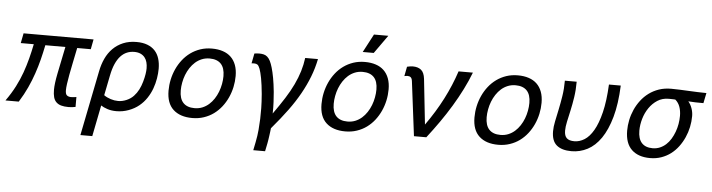

<svg xmlns="http://www.w3.org/2000/svg" viewBox="-70 -938 5099 1375"><g transform="rotate(5 2479.0 -250.0)"><path d="M485.4 2.4Q474.6 4.9 461.2 6.3Q447.8 7.8 435.5 7.8Q403.3 7.8 381.6 1.5Q359.9 -4.9 346.2 -18.6Q332.5 -32.2 326.7 -53.7Q320.8 -75.2 320.8 -106.9Q320.8 -149.4 335.7 -224.1Q350.6 -298.8 375.5 -418.9H231.4Q220.7 -365.7 207.8 -314.5Q194.8 -263.2 177.2 -211.7Q159.7 -160.2 135.7 -107.9Q111.8 -55.7 77.1 0H-18.6Q21 -55.7 47.9 -108.2Q74.7 -160.6 93 -211.9Q111.3 -263.2 124.5 -314.5Q137.7 -365.7 148.4 -418.9H54.7L68.8 -490.2H571.8L558.1 -418.9H460.4Q447.8 -356.4 437.7 -307.9Q427.7 -259.3 420.9 -222.7Q414.1 -186 410.2 -157.5Q406.2 -128.9 406.2 -111.3Q406.2 -97.7 408.7 -88.6Q411.1 -79.6 416.5 -74.7Q421.9 -69.8 429.9 -67.4Q438 -64.9 446.8 -64.9Q456.5 -64.9 467.3 -66.2Q478 -67.4 485.4 -68.8Z M779.3 7.3Q742.7 7.3 714.1 -2.2Q685.5 -11.7 667.5 -23.9L623 200.2H537.6L630.9 -266.1Q640.6 -316.4 660.4 -358.9Q680.2 -401.4 711.2 -432.4Q742.2 -463.4 784.4 -481.2Q826.7 -499 880.9 -499Q925.8 -499 958.7 -486.3Q991.7 -473.6 1012.9 -450.7Q1034.2 -427.7 1044.4 -394.8Q1054.7 -361.8 1054.7 -321.8Q1054.7 -289.1 1048.6 -252Q1042.5 -214.8 1029.3 -178.5Q1016.1 -142.1 994.1 -108.9Q972.2 -75.7 940.9 -50Q909.7 -24.4 867.2 -8.5Q824.7 7.3 779.3 7.3ZM968.3 -316.9Q968.3 -340.3 962.9 -360.6Q957.5 -380.9 945.6 -395.5Q933.6 -410.2 915 -418.5Q896.5 -426.8 870.1 -426.8Q842.3 -426.8 817.9 -416.7Q793.5 -406.7 772.9 -384.8Q752.4 -362.8 736.8 -327.9Q721.2 -293 711.4 -243.2L682.6 -99.1Q703.6 -84 731.2 -75.2Q758.8 -66.4 785.2 -66.4Q814.9 -66.4 845.2 -79.3Q875.5 -92.3 896 -114.3Q916.5 -136.2 929.9 -162.6Q943.4 -189 952.1 -220.2Q960.9 -251.5 964.6 -275.6Q968.3 -299.8 968.3 -316.9Z M1324.7 8.8Q1236.8 8.8 1187.7 -36.4Q1138.7 -81.5 1138.7 -171.9Q1138.7 -212.4 1147.2 -252.2Q1155.8 -292 1172.4 -328.4Q1189 -364.7 1213.4 -396Q1237.8 -427.2 1269.5 -450.2Q1301.3 -473.1 1339.6 -486.1Q1377.9 -499 1422.9 -499Q1466.8 -499 1501.2 -487.5Q1535.6 -476.1 1559.3 -453.4Q1583 -430.7 1595.7 -396.7Q1608.4 -362.8 1608.4 -317.9Q1608.4 -277.8 1599.9 -238Q1591.3 -198.2 1574.7 -161.9Q1558.1 -125.5 1533.7 -94.2Q1509.3 -63 1477.8 -40Q1446.3 -17.1 1407.7 -4.2Q1369.1 8.8 1324.7 8.8ZM1521.5 -309.1Q1521.5 -368.2 1493.7 -397.5Q1465.8 -426.8 1412.6 -426.8Q1382.3 -426.8 1356.4 -416.3Q1330.6 -405.8 1309.8 -387.5Q1289.1 -369.1 1273.2 -345Q1257.3 -320.8 1246.8 -293.7Q1236.3 -266.6 1231 -237.5Q1225.6 -208.5 1225.6 -181.2Q1225.6 -122.1 1253.4 -92.5Q1281.2 -63 1334.5 -63Q1365.2 -63 1390.9 -73.5Q1416.5 -84 1437.3 -102.3Q1458 -120.6 1473.9 -144.8Q1489.7 -168.9 1500.2 -196.3Q1510.7 -223.6 1516.1 -252.7Q1521.5 -281.7 1521.5 -309.1Z M1890.1 -228Q1893.1 -193.4 1895 -156.5Q1897 -119.6 1896 -73.7Q1941.9 -138.2 1976.3 -192.4Q2010.7 -246.6 2034.4 -296.4Q2058.1 -346.2 2072.5 -393.6Q2086.9 -440.9 2093.3 -490.2H2185.1Q2171.9 -424.3 2147.7 -361.8Q2123.5 -299.3 2088.4 -236.6Q2053.2 -173.8 2006.3 -109.9Q1959.5 -45.9 1892.6 32.7Q1891.6 44.4 1889.6 58.8Q1887.7 73.2 1885.7 87.9Q1883.8 102.5 1881.6 116Q1879.4 129.4 1877 142.6L1865.2 200.2H1780.3L1792 142.6Q1801.8 93.8 1805.4 51.3Q1809.1 8.8 1810.3 -27.1Q1811.5 -63 1811 -104.7Q1810.5 -146.5 1805.7 -206.1Q1799.3 -274.4 1791 -318.1Q1782.7 -361.8 1774.2 -384.3Q1765.6 -406.7 1756.6 -413.1Q1747.6 -419.4 1733.4 -419.4Q1727.1 -419.4 1722.9 -419.2Q1718.8 -418.9 1713.9 -418.5L1728 -490.2Q1746.6 -493.2 1764.6 -493.2Q1778.8 -493.2 1793.7 -490Q1808.6 -486.8 1820.8 -476.3Q1833 -465.8 1842.3 -447.5Q1851.6 -429.2 1860.1 -399.9Q1868.7 -370.6 1876.5 -328.4Q1884.3 -286.1 1890.1 -228Z M2424.3 8.8Q2336.4 8.8 2287.4 -36.4Q2238.3 -81.5 2238.3 -171.9Q2238.3 -212.4 2246.8 -252.2Q2255.4 -292 2272 -328.4Q2288.6 -364.7 2313 -396Q2337.4 -427.2 2369.1 -450.2Q2400.9 -473.1 2439.2 -486.1Q2477.5 -499 2522.5 -499Q2566.4 -499 2600.8 -487.5Q2635.3 -476.1 2658.9 -453.4Q2682.6 -430.7 2695.3 -396.7Q2708 -362.8 2708 -317.9Q2708 -277.8 2699.5 -238Q2690.9 -198.2 2674.3 -161.9Q2657.7 -125.5 2633.3 -94.2Q2608.9 -63 2577.4 -40Q2545.9 -17.1 2507.3 -4.2Q2468.8 8.8 2424.3 8.8ZM2621.1 -309.1Q2621.1 -368.2 2593.3 -397.5Q2565.4 -426.8 2512.2 -426.8Q2481.9 -426.8 2456.1 -416.3Q2430.2 -405.8 2409.4 -387.5Q2388.7 -369.1 2372.8 -345Q2356.9 -320.8 2346.4 -293.7Q2335.9 -266.6 2330.6 -237.5Q2325.2 -208.5 2325.2 -181.2Q2325.2 -122.1 2353 -92.5Q2380.9 -63 2434.1 -63Q2464.8 -63 2490.5 -73.5Q2516.1 -84 2536.9 -102.3Q2557.6 -120.6 2573.5 -144.8Q2589.4 -168.9 2599.9 -196.3Q2610.4 -223.6 2615.7 -252.7Q2621.1 -281.7 2621.1 -309.1ZM2672.4 -700.2 2579.1 -568.8H2500L2569.3 -700.2ZM2199.2 -490.2Z M2869.1 -391.1Q2866.7 -410.6 2858.2 -418.2Q2849.6 -425.8 2835.9 -425.8Q2832 -425.8 2825.4 -425Q2818.8 -424.3 2812 -422.9L2825.2 -491.2Q2837.9 -494.1 2847.7 -495.6Q2857.4 -497.1 2867.2 -497.1Q2903.8 -497.1 2926.3 -479Q2948.7 -460.9 2954.1 -415L2981 -166L2989.3 -89.8Q3060.1 -189 3111.3 -288.8Q3162.6 -388.7 3195.8 -490.2H3298.8Q3275.4 -429.2 3244.1 -366.9Q3212.9 -304.7 3175.5 -242.9Q3138.2 -181.2 3095.5 -120.1Q3052.7 -59.1 3006.8 0H2918Z M3523.9 8.8Q3436 8.8 3387 -36.4Q3337.9 -81.5 3337.9 -171.9Q3337.9 -212.4 3346.4 -252.2Q3355 -292 3371.6 -328.4Q3388.2 -364.7 3412.6 -396Q3437 -427.2 3468.8 -450.2Q3500.5 -473.1 3538.8 -486.1Q3577.1 -499 3622.1 -499Q3666 -499 3700.4 -487.5Q3734.9 -476.1 3758.5 -453.4Q3782.2 -430.7 3794.9 -396.7Q3807.6 -362.8 3807.6 -317.9Q3807.6 -277.8 3799.1 -238Q3790.5 -198.2 3773.9 -161.9Q3757.3 -125.5 3732.9 -94.2Q3708.5 -63 3677 -40Q3645.5 -17.1 3606.9 -4.2Q3568.4 8.8 3523.9 8.8ZM3720.7 -309.1Q3720.7 -368.2 3692.9 -397.5Q3665 -426.8 3611.8 -426.8Q3581.5 -426.8 3555.7 -416.3Q3529.8 -405.8 3509 -387.5Q3488.3 -369.1 3472.4 -345Q3456.5 -320.8 3446 -293.7Q3435.5 -266.6 3430.2 -237.5Q3424.8 -208.5 3424.8 -181.2Q3424.8 -122.1 3452.6 -92.5Q3480.5 -63 3533.7 -63Q3564.5 -63 3590.1 -73.5Q3615.7 -84 3636.5 -102.3Q3657.2 -120.6 3673.1 -144.8Q3689 -168.9 3699.5 -196.3Q3710 -223.6 3715.3 -252.7Q3720.7 -281.7 3720.7 -309.1Z M4361.8 -490.2Q4356.4 -357.4 4329.8 -262.9Q4303.2 -168.5 4261.5 -107.9Q4219.7 -47.4 4165.5 -19.3Q4111.3 8.8 4050.8 8.8Q3981 8.8 3944.1 -22Q3907.2 -52.7 3907.2 -122.1Q3907.2 -154.3 3915.5 -194.1Q3923.8 -233.9 3933.6 -280.3Q3943.4 -326.7 3951.7 -379.2Q3960 -431.6 3960 -490.2H4044.9Q4044.9 -431.2 4036.9 -378.4Q4028.8 -325.7 4018.8 -280.8Q4008.8 -235.8 4000.7 -198.7Q3992.7 -161.6 3992.7 -133.8Q3992.7 -97.2 4010 -80.6Q4027.3 -64 4065.4 -64Q4102.1 -64 4137.5 -85.9Q4172.9 -107.9 4201.9 -158Q4231 -208 4251 -289.6Q4271 -371.1 4276.9 -490.2Z M4853.5 -419.9Q4869.6 -401.9 4879.9 -373.8Q4890.1 -345.7 4890.1 -316.9Q4890.1 -277.3 4881.8 -238Q4873.5 -198.7 4857.4 -162.6Q4841.3 -126.5 4817.9 -95Q4794.4 -63.5 4764.2 -40.5Q4733.9 -17.6 4696.5 -4.4Q4659.2 8.8 4615.7 8.8Q4530.3 8.8 4482.9 -36.6Q4435.5 -82 4435.5 -172.9Q4435.5 -210.9 4443.6 -249.8Q4451.7 -288.6 4467.8 -324.7Q4483.9 -360.8 4508.1 -392.6Q4532.2 -424.3 4564.2 -448Q4596.2 -471.7 4636 -485.4Q4675.8 -499 4723.6 -499Q4752.4 -499 4784.2 -497.6Q4815.9 -496.1 4848.9 -494.6Q4881.8 -493.2 4914.6 -491.7Q4947.3 -490.2 4977.5 -490.2L4962.4 -416.5Q4930.7 -416.5 4903.6 -417.2Q4876.5 -418 4853.5 -419.9ZM4759.8 -424.3Q4755.4 -424.8 4749 -425Q4742.7 -425.3 4731.9 -425.5Q4721.2 -425.8 4719 -425.8Q4716.8 -425.8 4711.4 -425.8Q4666.5 -425.8 4631.6 -403.3Q4596.7 -380.9 4572.3 -345.2Q4547.9 -309.6 4535.2 -266.1Q4522.5 -222.7 4522.5 -180.2Q4522.5 -122.1 4549.3 -92.5Q4576.2 -63 4627.4 -63Q4655.8 -63 4679.9 -73.2Q4704.1 -83.5 4723.6 -101.3Q4743.2 -119.1 4757.8 -143.3Q4772.5 -167.5 4782.7 -195.1Q4793 -222.7 4798.1 -252.2Q4803.2 -281.7 4803.2 -311Q4803.2 -345.7 4793 -375.2Q4782.7 -404.8 4759.8 -424.3Z"/></g></svg>

Font: Code New Roman
Style: Italic
Weight: 400
Italic angle: -11°
Monospace: yes
Designer: Sam Radian
Foundry: Code New Roman
Version: Version 1.508 October 19, 2014